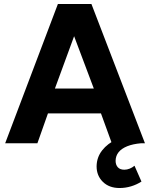

<svg xmlns="http://www.w3.org/2000/svg" viewBox="-20 -720 754 965"><path d="M6 0 271 -700H439.5L708.5 0H542L487.5 -150H221L168 0ZM256 -275H451.5L352.5 -538ZM581 225Q528.5 225 497 194Q465.5 163 465.5 116Q466 71 493.2 36Q520.5 1 567.8 -21Q615 -43 676 -49L689.5 0Q648 3.5 619.5 15Q591 26.5 576.2 44.8Q561.5 63 561 88Q561 108 572 120.5Q583 133 605 133Q618.5 133 632 127.5Q645.5 122 656 113L691 192.5Q667 208 638.8 216.5Q610.5 225 581 225Z"/></svg>

Font: Geologica Roman SemiBold
Style: Regular
Weight: 600
Designer: Sindre Bremnes, Frode Helland
Foundry: Monokrom Skriftforlag AS
Version: Version 1.010;gftools[0.9.28]